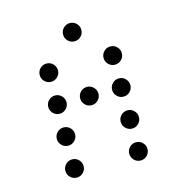

<svg xmlns="http://www.w3.org/2000/svg" viewBox="-96 -739 739 794"><g transform="rotate(-15 273.5 -341.5)"><path d="M312.5 -615.2Q312.5 -599.1 301 -587.6Q289.6 -576.2 273.4 -576.2Q257.3 -576.2 245.8 -587.6Q234.4 -599.1 234.4 -615.2Q234.4 -631.3 245.8 -642.8Q257.3 -654.3 273.4 -654.3Q289.6 -654.3 301 -642.8Q312.5 -631.3 312.5 -615.2ZM175.8 -478.5Q175.8 -462.4 164.3 -450.9Q152.8 -439.5 136.7 -439.5Q120.6 -439.5 109.1 -450.9Q97.7 -462.4 97.7 -478.5Q97.7 -494.6 109.1 -506.1Q120.6 -517.6 136.7 -517.6Q152.8 -517.6 164.3 -506.1Q175.8 -494.6 175.8 -478.5ZM449.2 -478.5Q449.2 -462.4 437.7 -450.9Q426.3 -439.5 410.2 -439.5Q394 -439.5 382.6 -450.9Q371.1 -462.4 371.1 -478.5Q371.1 -494.6 382.6 -506.1Q394 -517.6 410.2 -517.6Q426.3 -517.6 437.7 -506.1Q449.2 -494.6 449.2 -478.5ZM175.8 -341.8Q175.8 -325.7 164.3 -314.2Q152.8 -302.7 136.7 -302.7Q120.6 -302.7 109.1 -314.2Q97.7 -325.7 97.7 -341.8Q97.7 -357.9 109.1 -369.4Q120.6 -380.9 136.7 -380.9Q152.8 -380.9 164.3 -369.4Q175.8 -357.9 175.8 -341.8ZM312.5 -341.8Q312.5 -325.7 301 -314.2Q289.6 -302.7 273.4 -302.7Q257.3 -302.7 245.8 -314.2Q234.4 -325.7 234.4 -341.8Q234.4 -357.9 245.8 -369.4Q257.3 -380.9 273.4 -380.9Q289.6 -380.9 301 -369.4Q312.5 -357.9 312.5 -341.8ZM449.2 -341.8Q449.2 -325.7 437.7 -314.2Q426.3 -302.7 410.2 -302.7Q394 -302.7 382.6 -314.2Q371.1 -325.7 371.1 -341.8Q371.1 -357.9 382.6 -369.4Q394 -380.9 410.2 -380.9Q426.3 -380.9 437.7 -369.4Q449.2 -357.9 449.2 -341.8ZM175.8 -205.1Q175.8 -189 164.3 -177.5Q152.8 -166 136.7 -166Q120.6 -166 109.1 -177.5Q97.7 -189 97.7 -205.1Q97.7 -221.2 109.1 -232.7Q120.6 -244.1 136.7 -244.1Q152.8 -244.1 164.3 -232.7Q175.8 -221.2 175.8 -205.1ZM449.2 -205.1Q449.2 -189 437.7 -177.5Q426.3 -166 410.2 -166Q394 -166 382.6 -177.5Q371.1 -189 371.1 -205.1Q371.1 -221.2 382.6 -232.7Q394 -244.1 410.2 -244.1Q426.3 -244.1 437.7 -232.7Q449.2 -221.2 449.2 -205.1ZM175.8 -68.4Q175.8 -52.2 164.3 -40.8Q152.8 -29.3 136.7 -29.3Q120.6 -29.3 109.1 -40.8Q97.7 -52.2 97.7 -68.4Q97.7 -84.5 109.1 -95.9Q120.6 -107.4 136.7 -107.4Q152.8 -107.4 164.3 -95.9Q175.8 -84.5 175.8 -68.4ZM449.2 -68.4Q449.2 -52.2 437.7 -40.8Q426.3 -29.3 410.2 -29.3Q394 -29.3 382.6 -40.8Q371.1 -52.2 371.1 -68.4Q371.1 -84.5 382.6 -95.9Q394 -107.4 410.2 -107.4Q426.3 -107.4 437.7 -95.9Q449.2 -84.5 449.2 -68.4Z"/></g></svg>

Font: DatDot Light
Style: Regular
Weight: 300
Designer: GGBot
Version: 1.00